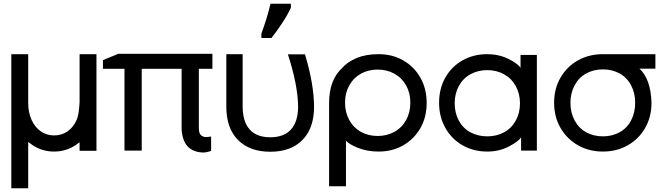

<svg xmlns="http://www.w3.org/2000/svg" viewBox="-20 -802 3593 1035"><path d="M409 -510H500V11H409V-35Q409 -35 388 -20Q336 15 271 15Q207 15 155 -20Q127 -42 132 -34V213H41V-510H132V-248Q132 -195 150.5 -155Q169 -115 200.5 -93.5Q232 -72 272 -72Q312 -72 343.5 -93.5Q375 -115 393 -155Q405 -181 409 -250Z M1092 -63 1118 -66V11Q1093 21 1072 20Q965 15 959 -107V-431H744V10H651V-431H535V-478L618 -512H1125V-431H1052V-112Q1052 -82 1064 -72.5Q1076 -63 1092 -63Z M1389 -621Q1421 -707 1438 -782H1548V-760Q1531 -723 1501 -677.5Q1471 -632 1443 -597H1389ZM1200 -227V-510H1288V-229Q1288 -147 1325.5 -104.5Q1363 -62 1437 -62Q1511 -62 1549 -104.5Q1587 -147 1587 -229Q1585 -346 1532 -509H1624Q1672 -351 1673 -227Q1673 -111 1610.5 -47.5Q1548 16 1437 16Q1326 16 1263 -47.5Q1200 -111 1200 -227Z M2280 -247Q2280 -170 2246 -111Q2212 -52 2153.5 -18.5Q2095 15 2021 15Q1959 15 1909.5 -5Q1860 -25 1845 -44V202H1754V-243Q1753 -371 1826 -437Q1851 -467 1901 -488.5Q1951 -510 2021 -510Q2095 -510 2153.5 -476.5Q2212 -443 2246 -383.5Q2280 -324 2280 -247ZM2192 -249Q2192 -301 2169 -342Q2146 -383 2105.5 -405Q2065 -427 2016 -427Q1966 -427 1926 -405Q1886 -383 1863 -342Q1840 -301 1840 -249Q1840 -196 1863 -154.5Q1886 -113 1926 -91Q1966 -69 2016 -69Q2065 -69 2105.5 -91Q2146 -113 2169 -154.5Q2192 -196 2192 -249Z M2874 -506V10H2789V-62Q2776 -40 2723.5 -12.5Q2671 15 2606 15Q2533 15 2474 -18.5Q2415 -52 2381 -112Q2347 -172 2347 -248Q2347 -325 2381 -384.5Q2415 -444 2474 -477Q2533 -510 2606 -510Q2669 -510 2720.5 -484.5Q2772 -459 2786 -436V-506ZM2783 -245Q2783 -297 2760 -338.5Q2737 -380 2696.5 -402Q2656 -424 2607 -424Q2557 -424 2516.5 -402Q2476 -380 2453.5 -338.5Q2431 -297 2431 -245Q2431 -193 2453.5 -151.5Q2476 -110 2516.5 -88.5Q2557 -67 2607 -67Q2656 -67 2696.5 -88.5Q2737 -110 2760 -151.5Q2783 -193 2783 -245Z M2967 -248Q2967 -324 3001.5 -383.5Q3036 -443 3095.5 -476.5Q3155 -510 3230 -510Q3302 -510 3513 -510V-432H3427Q3488 -376 3492 -248Q3492 -172 3458 -112.5Q3424 -53 3364.5 -19Q3305 15 3230 15Q3155 15 3095.5 -19Q3036 -53 3001.5 -112.5Q2967 -172 2967 -248ZM3404 -248Q3404 -300 3382 -342Q3360 -384 3320 -406Q3280 -428 3230 -428Q3180 -428 3140 -406Q3100 -384 3077.5 -342Q3055 -300 3055 -248Q3055 -195 3077.5 -153Q3100 -111 3140 -89Q3180 -67 3230 -67Q3280 -67 3320 -89Q3360 -111 3382 -153Q3404 -195 3404 -248Z"/></svg>

Font: AtCorfu Sans
Style: AtCorfu Sans Regular
Weight: 400
Designer: Kostas Teopoulos
Foundry: Kostas Teopoulos
Version: Version 1.00 July 8, 2025, initial release